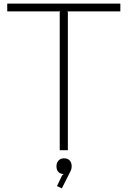

<svg xmlns="http://www.w3.org/2000/svg" viewBox="-20 -830 705 1061"><path d="M376 88.9Q376 103.5 369.1 117.2L321.8 210.9L294.9 198.2L323.2 139.2L332 131.8Q312 131.3 302 119.6Q292 107.9 292 88.9Q292 69.3 303.5 57.1Q314.9 44.9 334 44.9Q354 44.9 365 56.6Q376 68.4 376 88.9ZM645 -810.1V-767.1H352.1L355 -762.2V0H310.1V-762.2L313 -767.1H20V-810.1Z"/></svg>

Font: Sinkin Sans 200 X Light
Style: Regular
Weight: 200
Designer: Keith Bates
Foundry: K-Type
Version: Sinkin Sans (version 1.0)  by Keith Bates   •   © 2014   www